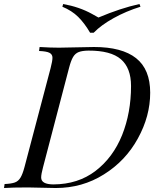

<svg xmlns="http://www.w3.org/2000/svg" viewBox="-50 -944 795 964"><path d="M156.7 -52.7Q156.7 -18.6 217.8 -18.1Q341.8 -18.6 429.7 -85.9Q517.6 -153.3 563 -265.6Q607.9 -377.9 607.9 -512.2Q607.9 -602.5 557.1 -646.5Q506.3 -690.4 394 -689.9Q362.8 -689.5 345.2 -682.6Q327.6 -675.8 316.9 -657.7Q306.2 -639.6 296.9 -604L166 -104Q156.7 -69.3 156.7 -52.7ZM146 -688 148.9 -708Q202.6 -704.6 246.6 -704.6L271 -705.1Q408.7 -708 421.9 -708Q562.5 -708 633.3 -651.9Q704.1 -595.7 704.1 -478.5Q704.1 -361.3 642.6 -249.5Q581.1 -136.7 471.7 -68.4Q363.3 0 230 0L89.8 -2.9Q9.3 -2.9 -29.8 0L-26.9 -20Q6.8 -21.5 24.4 -27.8Q42 -34.2 52.7 -51.8Q63.5 -69.3 73.2 -106L204.1 -602.1Q213.4 -637.7 213.4 -654.3Q213.4 -670.9 198.7 -678.7Q184.1 -686.5 146 -688ZM267.1 -923.8Q348.6 -909.2 412.1 -874Q436.5 -860.4 444.3 -856Q556.2 -903.3 650.4 -923.8L655.3 -910.2Q583 -887.7 520.5 -853Q458 -818.4 420.4 -779.8H402.3Q374 -828.1 342.3 -859.4Q310.5 -890.6 263.2 -910.2Z"/></svg>

Font: PlayfairDisplay-Italic
Style: Italic
Weight: 400
Italic angle: -14°
Designer: Claus Eggers Sørensen
Foundry: Claus Eggers Sørensen
Version: Version 1.002;PS 001.002;hotconv 1.0.70;makeotf.lib2.5.58329